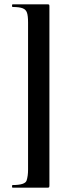

<svg xmlns="http://www.w3.org/2000/svg" viewBox="-20 -745 314 882"><path d="M198.2 117.2H38.1Q35.2 117.2 35.2 111.1Q35.2 105 38.1 105Q95.2 105 102.1 84.5Q108.9 64 108.9 34.2V-642.1Q108.9 -671.9 104 -686.5Q99.1 -701.2 84 -707Q68.8 -712.9 38.1 -712.9Q35.2 -712.9 35.2 -719Q35.2 -725.1 38.1 -725.1H198.2Q204.1 -725.1 205.6 -723.6Q207 -722.2 207 -714.8V106Q207 112.8 205.6 115Q204.1 117.2 198.2 117.2Z"/></svg>

Font: Cormorant-Bold
Style: Bold
Weight: 700
Designer: Christian Thalmann (Catharsis Fonts)
Version: Version 3.000